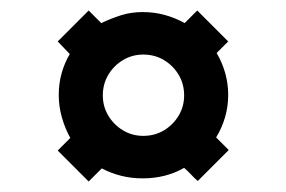

<svg xmlns="http://www.w3.org/2000/svg" viewBox="-20 -542 546 366"><path d="M393 -441Q415 -403 415 -361Q415 -339 409 -318.5Q403 -298 392 -280L416 -256L357 -197Q350 -203 344 -209.5Q338 -216 331 -222Q296 -202 252 -202Q230 -202 210.5 -207Q191 -212 174 -221L149 -196L90 -255L114 -279Q104 -297 98 -318Q92 -339 92 -361Q92 -383 97.5 -402.5Q103 -422 113 -439Q107 -445 101.5 -451Q96 -457 90 -463L149 -522L173 -498Q192 -507 211 -513Q230 -519 252 -519Q274 -519 294 -513.5Q314 -508 332 -498L356 -522L415 -463ZM176 -360Q176 -339 186.5 -321.5Q197 -304 214.5 -293.5Q232 -283 253 -283Q275 -283 292.5 -293.5Q310 -304 320.5 -321.5Q331 -339 331 -360Q331 -382 320.5 -399.5Q310 -417 292.5 -427.5Q275 -438 253 -438Q232 -438 214.5 -427.5Q197 -417 186.5 -399.5Q176 -382 176 -360Z"/></svg>

Font: Josefin Sans Thin
Style: Bold
Weight: 700
Version: Version 2.000